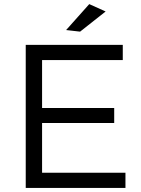

<svg xmlns="http://www.w3.org/2000/svg" viewBox="-20 -920 691 940"><path d="M106 0ZM106 -700.2H581.1V-626H186V-391.1H539.1V-317.9H186V-74.2H594.2V0H106ZM417 -899.9 497.1 -863.8 372.1 -765.1 303.7 -772.9Z"/></svg>

Font: Argentum Sans Light
Style: Regular
Weight: 300
Designer: Julieta Ulanovsky (Modified by Cristiano Sobral)
Foundry: Julieta Ulanovsky
Version: Version 1.000; ttfautohint (v1.5.65-e2d9)